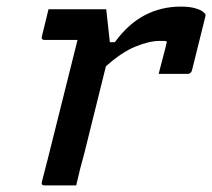

<svg xmlns="http://www.w3.org/2000/svg" viewBox="-20 -562 643 582"><path d="M127 -534H302Q302 -534 304 -516Q306 -498 308.5 -474.5Q311 -451 313 -434H328Q369 -490 419 -516Q469 -542 528 -542Q555 -542 573.5 -536.5Q592 -531 599 -523Q603 -520 603 -516.5Q603 -513 602 -510L562 -349Q559 -338 548 -338H461L465 -354Q470 -374 475.5 -394Q481 -414 486 -436Q482 -438 476.5 -438Q471 -438 464 -438Q433 -438 391 -421Q349 -404 301 -361Q286 -300 269 -232Q252 -164 236 -99Q229 -74 222.5 -48.5Q216 -23 211 0H115Q104 0 107 -11Q124 -76 142.5 -151Q161 -226 180 -301Q199 -376 215 -441H115Q104 -441 107 -452Q112 -472 117 -492.5Q122 -513 127 -534Z"/></svg>

Font: Recursive Mn Lnr St Med
Style: Italic
Weight: 500
Italic angle: -15°
Monospace: yes
Version: Version 1.079;hotconv 1.0.112;makeotfexe 2.5.65598; ttfautoh